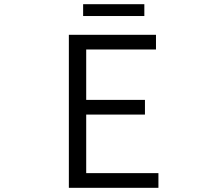

<svg xmlns="http://www.w3.org/2000/svg" viewBox="-20 -899 1040 919"><path d="M309.6 0V-732.4H726.6V-662.1H392.6V-420.9H673.8V-350.6H392.6V-70.3H738.3V0ZM377.9 -822.3V-878.9H670.9V-822.3Z"/></svg>

Font: GenEi Gothic M SemiLight
Style: Regular
Weight: 350
Designer: o_tamon (Modified); [Source Han Sans]
Ryoko NISHIZUKA  (kana & ideographs); Paul D. Hunt (Latin, Greek & Cyrillic); Wenl
Version: Version 1.1a;Original Version 1.004